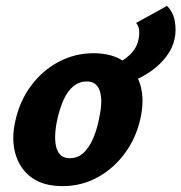

<svg xmlns="http://www.w3.org/2000/svg" viewBox="-20 -619 617 653"><path d="M193 14Q127 14 87 -15.5Q47 -45 32.5 -95.5Q18 -146 32 -207Q47 -276 86 -328Q125 -380 180 -409Q235 -438 298 -438Q362 -438 402 -409.5Q442 -381 457 -331Q472 -281 458 -218Q444 -152 406 -99.5Q368 -47 313 -16.5Q258 14 193 14ZM217 -81Q245 -81 264.5 -99.5Q284 -118 297.5 -150Q311 -182 318 -221Q330 -277 319.5 -309.5Q309 -342 275 -342Q250 -342 230 -326Q210 -310 196 -279Q182 -248 173 -204Q162 -145 173 -113Q184 -81 217 -81ZM342 -325 332 -392Q360 -395 385.5 -407.5Q411 -420 429.5 -441Q448 -462 452 -490Q454 -501 453.5 -514.5Q453 -528 443 -541L548 -599Q569 -578 574.5 -547Q580 -516 574 -488Q568 -457 546.5 -428Q525 -399 493 -376.5Q461 -354 422.5 -340.5Q384 -327 342 -325Z"/></svg>

Font: Ysabeau Office ExtraBold
Style: Italic
Weight: 800
Italic angle: -12°
Designer: Christian Thalmann (Catharsis Fonts)
Version: Version 2.001;gftools[0.9.30]; featfreeze: tnum,lnum,ss02